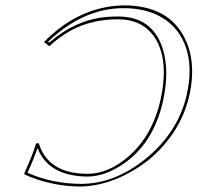

<svg xmlns="http://www.w3.org/2000/svg" viewBox="-20 -678 729 708"><path d="M278.8 9.8Q253.9 9.8 229 7.3Q204.1 4.9 184.1 1Q164.1 -2.9 145.8 -7.8Q127.4 -12.7 114 -17.3Q100.6 -22 90.6 -26.1Q80.6 -30.3 78.1 -31.2L70.3 -35.2L69.3 -38.1Q101.1 -108.9 109.9 -139.6Q111.3 -144.5 112.8 -148.9L123 -149.9Q156.7 -37.6 302.7 -37.1Q378.4 -37.1 451.7 -99.1Q543 -177.2 572.8 -314Q604 -461.4 548.3 -543Q503.9 -606.4 415 -606.9Q300.3 -606.9 215.3 -549.8Q188.5 -531.7 162.1 -507.8L142.1 -522.9Q252.4 -635.7 390.6 -654.8Q413.6 -657.7 435.1 -658.2Q601.6 -658.2 661.6 -536.6Q704.1 -449.7 679.7 -333Q648.9 -189 527.8 -87.9Q405.3 6.3 278.8 9.8ZM278.8 0Q401.9 0 515.6 -91.3Q635.7 -188 668.5 -327.6Q669.4 -331.5 669.9 -335Q699.2 -474.1 634.8 -562Q588.4 -623 504.9 -641.1Q471.7 -647.9 435.1 -647.9Q304.7 -647.9 187 -550.8Q171.4 -537.6 157.2 -523.9L161.6 -521Q260.3 -606.4 375.5 -615.7Q394.5 -617.2 415 -617.2Q540.5 -617.2 579.1 -501.5Q592.8 -459.5 593.3 -408.2Q592.8 -361.8 582.5 -312Q547.4 -145.5 426.3 -67.9Q362.8 -27.3 302.7 -26.9Q158.7 -28.3 118.2 -132.3Q108.4 -100.6 81.5 -41Q171.4 -0.5 278.8 0Z"/></svg>

Font: Linux Biolinum Outline O
Style: Italic
Weight: 400
Italic angle: -12°
Designer: Philipp H. Poll
Foundry: Philipp H. Poll
Version: Version 0.6.2